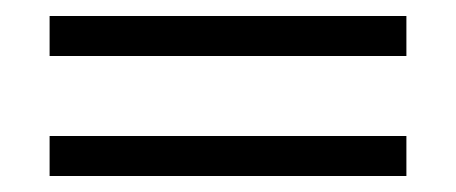

<svg xmlns="http://www.w3.org/2000/svg" viewBox="-20 -485 570 240"><path d="M42 -465H488V-415H42ZM42 -315H488V-265H42Z"/></svg>

Font: Lora
Style: Regular
Weight: 400
Designer: Olga Karpushina, Alexei Vanyashin (Cyrillic)
Foundry: Cyreal
Version: Version 3.005; ttfautohint (v1.8.4.7-5d5b)